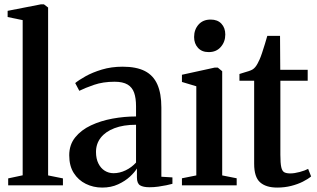

<svg xmlns="http://www.w3.org/2000/svg" viewBox="-20 -838 1432 868"><path d="M82.5 -45.5V-747L14.5 -761V-789L165.5 -818.5H178.5L197.5 -804V-45L264.5 -31.5V0H17V-31.5Z M442 10Q402 10 368 -6.8Q334 -23.5 313.5 -55.8Q293 -88 293 -136Q293 -183.5 320 -217Q347 -250.5 391.2 -271.2Q435.5 -292 488.8 -301.8Q542 -311.5 595 -311.5V-358Q595 -394 586.5 -418.5Q578 -443 556.8 -455.8Q535.5 -468.5 498 -468.5Q446 -468.5 405.2 -454.5Q364.5 -440.5 338.5 -427.5L320 -462.5Q335.5 -475.5 366.5 -493Q397.5 -510.5 440.5 -523.5Q483.5 -536.5 534.5 -536.5Q596.5 -536.5 635 -516.8Q673.5 -497 691.5 -456Q709.5 -415 709.5 -352V-39L759.5 -36V-7Q749 -4 732 -0.5Q715 3 695.2 5.8Q675.5 8.5 656 8.5Q627.5 8.5 613.2 -0.2Q599 -9 599 -36V-76.5Q589.5 -60 567.8 -39.8Q546 -19.5 514.2 -4.8Q482.5 10 442 10ZM493.5 -55Q521 -55 548 -68Q575 -81 595 -103V-274Q538 -274 497.5 -258.5Q457 -243 435.5 -215.5Q414 -188 414 -151Q414 -120.5 424.8 -99Q435.5 -77.5 453.5 -66.2Q471.5 -55 493.5 -55Z M802.5 0V-32L867.5 -45V-448L802.5 -467.5V-500L951 -532.5H964.5L984.5 -516V-45L1050 -32V0ZM923 -602.5Q892.5 -602.5 875 -621.8Q857.5 -641 857.5 -670.5Q857.5 -704 877.5 -726.8Q897.5 -749.5 932 -749.5H933Q963.5 -749.5 981 -730.8Q998.5 -712 998.5 -682Q998.5 -649 978.2 -625.8Q958 -602.5 924 -602.5Z M1233 10Q1182.5 10 1155.8 -13.8Q1129 -37.5 1129 -97.5V-473H1062.5V-503.5Q1071 -506.5 1082.5 -509.8Q1094 -513 1104.5 -516.5Q1115 -520 1121 -523.5Q1128.5 -528 1134 -534.8Q1139.5 -541.5 1144.2 -550.2Q1149 -559 1153.5 -569Q1158.5 -580 1164.8 -599Q1171 -618 1177.5 -638.8Q1184 -659.5 1188.5 -676H1246L1247 -522.5H1371V-473H1247.5V-138.5Q1247.5 -100.5 1251.5 -82.5Q1255.5 -64.5 1265.2 -59.2Q1275 -54 1292 -54Q1311 -54 1335 -60.5Q1359 -67 1373 -74.5L1386.5 -40.5Q1372.5 -28.5 1349.2 -16.8Q1326 -5 1296.2 2.5Q1266.5 10 1233 10Z"/></svg>

Font: Merriweather 96pt SemiBold
Style: Regular
Weight: 600
Version: Version 2.100